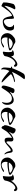

<svg xmlns="http://www.w3.org/2000/svg" viewBox="1984 -2582 622 4629"><g transform="rotate(90 2294.5 -268.0)"><path d="M128 8Q128 10 114.5 5Q101 0 83.5 -8.5Q66 -17 52.5 -27Q39 -37 39 -46Q37 -78 42 -120.5Q47 -163 56.5 -204.5Q66 -246 75 -274Q81 -291 98 -303Q115 -315 135.5 -321.5Q156 -328 173 -328Q187 -328 196 -323.5Q205 -319 205 -310Q205 -303 198 -293Q189 -280 175.5 -251Q162 -222 149.5 -187.5Q137 -153 128.5 -123.5Q120 -94 120 -79Q120 -66 127 -69Q129 -69 137 -80Q145 -91 146 -94Q193 -148 232.5 -187.5Q272 -227 313.5 -253.5Q355 -280 409 -295Q423 -299 428.5 -283.5Q434 -268 435 -241.5Q436 -215 436.5 -183.5Q437 -152 441.5 -122.5Q446 -93 458 -73.5Q470 -54 494 -51Q511 -49 534 -59Q557 -69 580 -89Q603 -109 618 -136Q633 -163 633 -194Q633 -210 629 -226Q625 -242 615 -258Q610 -269 604.5 -270.5Q599 -272 593.5 -271.5Q588 -271 582 -276Q570 -285 588 -291Q606 -297 631 -297Q650 -297 668 -293Q686 -289 694 -279Q703 -269 710 -247Q717 -225 717 -198Q717 -171 707.5 -141.5Q698 -112 674.5 -87Q651 -62 610.5 -44.5Q570 -27 507 -24Q472 -22 449 -37.5Q426 -53 412 -79Q398 -105 390 -134.5Q382 -164 377 -190Q372 -216 368 -232.5Q364 -249 357 -247Q332 -241 302 -215.5Q272 -190 241.5 -152.5Q211 -115 181.5 -73Q152 -31 128 8Z M943 23Q903 23 868 8.5Q833 -6 811 -37Q793 -63 786 -87.5Q779 -112 779 -134Q779 -155 784 -172.5Q789 -190 796 -201Q817 -237 840.5 -261Q864 -285 892 -304Q929 -328 983 -328Q1003 -328 1025 -312Q1047 -296 1089 -279Q1117 -268 1141.5 -253.5Q1166 -239 1181.5 -224.5Q1197 -210 1197 -197Q1197 -183 1174 -174Q1141 -163 1096 -154.5Q1051 -146 1006.5 -141Q962 -136 928 -136Q902 -136 888 -139Q882 -117 882 -93Q882 -73 888 -53Q894 -33 908 -16Q918 -5 930.5 -0.5Q943 4 956 4Q978 4 999.5 -3.5Q1021 -11 1037 -19.5Q1053 -28 1057 -31Q1077 -43 1087.5 -49Q1098 -55 1108 -55Q1126 -55 1126 -47Q1126 -42 1116 -32.5Q1106 -23 1081 -11Q1049 5 1013.5 14Q978 23 943 23ZM951 -169Q983 -169 1026 -172.5Q1069 -176 1119 -185Q1147 -191 1147 -202Q1147 -211 1134.5 -221.5Q1122 -232 1103.5 -241Q1085 -250 1067.5 -256.5Q1050 -263 1041 -263Q998 -263 967.5 -245Q937 -227 915 -198Q908 -189 900 -172Q917 -169 951 -169Z M1243 -26Q1225 -26 1226 -39Q1231 -64 1234.5 -100.5Q1238 -137 1238 -171Q1238 -205 1232.5 -229.5Q1227 -254 1212 -254Q1190 -255 1190 -263Q1190 -269 1201 -274Q1216 -282 1235 -288Q1254 -294 1273 -294Q1284 -294 1295 -291.5Q1306 -289 1316 -283Q1328 -276 1331.5 -262Q1335 -248 1336 -237Q1338 -225 1338 -225Q1340 -225 1342.5 -230Q1345 -235 1347 -238Q1368 -270 1399.5 -301.5Q1431 -333 1466 -354.5Q1501 -376 1529 -376Q1560 -376 1575 -356Q1590 -336 1590 -318Q1590 -295 1569 -295Q1553 -295 1546.5 -303.5Q1540 -312 1533.5 -320Q1527 -328 1512 -328Q1486 -328 1459 -308.5Q1432 -289 1413 -266Q1382 -229 1361.5 -178.5Q1341 -128 1334 -80Q1332 -66 1315.5 -53.5Q1299 -41 1278.5 -33.5Q1258 -26 1243 -26Z M1648 13Q1635 13 1621.5 -10Q1608 -33 1608 -61Q1608 -67 1609 -88.5Q1610 -110 1611.5 -135.5Q1613 -161 1615.5 -182Q1618 -203 1620 -208Q1624 -216 1613.5 -219.5Q1603 -223 1593 -227Q1583 -231 1586 -239Q1589 -246 1595 -248Q1601 -250 1608 -250Q1615 -250 1618.5 -249.5Q1622 -249 1625 -250Q1630 -263 1642 -293Q1654 -323 1670.5 -362Q1687 -401 1707.5 -442Q1728 -483 1751 -519Q1765 -542 1791 -550.5Q1817 -559 1841 -559Q1865 -559 1880 -552.5Q1895 -546 1888 -538Q1847 -487 1815 -437Q1783 -387 1761 -345.5Q1739 -304 1726.5 -277Q1714 -250 1712 -245Q1722 -253 1773 -274.5Q1824 -296 1904 -314Q1919 -318 1934 -318Q1961 -318 1961 -309Q1961 -305 1949.5 -299.5Q1938 -294 1912 -290Q1883 -286 1851.5 -272.5Q1820 -259 1796.5 -244.5Q1773 -230 1767 -223Q1769 -217 1784.5 -199Q1800 -181 1822.5 -157Q1845 -133 1868.5 -109Q1892 -85 1910 -67Q1928 -49 1934 -43Q1952 -27 1959.5 -17Q1967 -7 1967 -2Q1967 4 1958 4Q1948 4 1931 -2.5Q1914 -9 1897 -19Q1868 -36 1834.5 -62Q1801 -88 1770.5 -114.5Q1740 -141 1718.5 -160.5Q1697 -180 1692 -184Q1668 -138 1659.5 -103.5Q1651 -69 1651 -43Q1651 -30 1653 -18Q1655 -6 1657 5V6Q1657 13 1648 13Z M2084 6Q2080 6 2070 0.5Q2060 -5 2051.5 -14.5Q2043 -24 2043 -34Q2043 -62 2052.5 -103.5Q2062 -145 2078 -191.5Q2094 -238 2112 -278Q2120 -295 2134 -301.5Q2148 -308 2164 -308Q2187 -308 2207 -296Q2227 -284 2227 -265Q2227 -255 2220 -245Q2215 -238 2208 -225.5Q2201 -213 2196 -203Q2190 -191 2193 -191Q2194 -191 2203 -200Q2223 -219 2257.5 -239.5Q2292 -260 2329 -274.5Q2366 -289 2393 -289Q2433 -289 2458.5 -266.5Q2484 -244 2496 -209Q2508 -174 2508 -137Q2508 -71 2478 -32Q2474 -26 2462 -15Q2450 -4 2444 -4Q2441 -4 2441 -8Q2441 -10 2441.5 -12Q2442 -14 2443 -17Q2451 -39 2455.5 -65Q2460 -91 2460 -117Q2460 -150 2450.5 -179Q2441 -208 2418.5 -226Q2396 -244 2357 -244Q2296 -244 2251.5 -206Q2207 -168 2163 -100Q2129 -48 2112 -21Q2095 6 2084 6Z M2739 23Q2699 23 2664 8.5Q2629 -6 2607 -37Q2589 -63 2582 -87.5Q2575 -112 2575 -134Q2575 -155 2580 -172.5Q2585 -190 2592 -201Q2613 -237 2636.5 -261Q2660 -285 2688 -304Q2725 -328 2779 -328Q2799 -328 2821 -312Q2843 -296 2885 -279Q2913 -268 2937.5 -253.5Q2962 -239 2977.5 -224.5Q2993 -210 2993 -197Q2993 -183 2970 -174Q2937 -163 2892 -154.5Q2847 -146 2802.5 -141Q2758 -136 2724 -136Q2698 -136 2684 -139Q2678 -117 2678 -93Q2678 -73 2684 -53Q2690 -33 2704 -16Q2714 -5 2726.5 -0.5Q2739 4 2752 4Q2774 4 2795.5 -3.5Q2817 -11 2833 -19.5Q2849 -28 2853 -31Q2873 -43 2883.5 -49Q2894 -55 2904 -55Q2922 -55 2922 -47Q2922 -42 2912 -32.5Q2902 -23 2877 -11Q2845 5 2809.5 14Q2774 23 2739 23ZM2747 -169Q2779 -169 2822 -172.5Q2865 -176 2915 -185Q2943 -191 2943 -202Q2943 -211 2930.5 -221.5Q2918 -232 2899.5 -241Q2881 -250 2863.5 -256.5Q2846 -263 2837 -263Q2794 -263 2763.5 -245Q2733 -227 2711 -198Q2704 -189 2696 -172Q2713 -169 2747 -169Z M3059 6Q3056 6 3046 0.5Q3036 -5 3027 -14.5Q3018 -24 3019 -34Q3020 -42 3015 -45.5Q3010 -49 3004.5 -56Q2999 -63 2999 -78Q2999 -107 3011 -145.5Q3023 -184 3041 -227Q3059 -270 3076 -311Q3081 -324 3091 -329Q3101 -334 3114 -334Q3133 -334 3153 -324Q3173 -314 3187 -298Q3201 -282 3201 -265Q3201 -254 3195 -245Q3190 -237 3181 -220.5Q3172 -204 3166 -190Q3164 -185 3161.5 -179.5Q3159 -174 3160 -174Q3162 -174 3169 -181.5Q3176 -189 3180 -193Q3202 -214 3230 -234Q3258 -254 3286.5 -267.5Q3315 -281 3338 -281Q3362 -281 3376.5 -267Q3391 -253 3391 -226Q3391 -207 3389.5 -188.5Q3388 -170 3388 -153Q3388 -114 3408 -114Q3418 -114 3434 -129Q3450 -144 3470.5 -166.5Q3491 -189 3515 -211Q3539 -233 3564.5 -248Q3590 -263 3615 -263Q3640 -263 3650 -246Q3660 -229 3663.5 -203Q3667 -177 3672 -150Q3675 -134 3679.5 -119.5Q3684 -105 3692 -93Q3702 -79 3702 -70Q3702 -64 3697 -64Q3689 -64 3673 -80Q3658 -94 3649.5 -110.5Q3641 -127 3636 -143Q3626 -172 3622 -194.5Q3618 -217 3604 -217Q3588 -217 3566 -202.5Q3544 -188 3519.5 -166.5Q3495 -145 3469 -123Q3443 -101 3419 -86Q3395 -71 3374 -70Q3346 -69 3329.5 -76Q3313 -83 3306 -106Q3299 -129 3299 -176Q3299 -208 3305 -225.5Q3311 -243 3303 -243Q3298 -243 3277.5 -231Q3257 -219 3228.5 -196Q3200 -173 3171 -141Q3142 -109 3119 -68Q3103 -39 3086.5 -16.5Q3070 6 3059 6Z M3942 23Q3902 23 3867 8.5Q3832 -6 3810 -37Q3792 -63 3785 -87.5Q3778 -112 3778 -134Q3778 -155 3783 -172.5Q3788 -190 3795 -201Q3816 -237 3839.5 -261Q3863 -285 3891 -304Q3928 -328 3982 -328Q4002 -328 4024 -312Q4046 -296 4088 -279Q4116 -268 4140.5 -253.5Q4165 -239 4180.5 -224.5Q4196 -210 4196 -197Q4196 -183 4173 -174Q4140 -163 4095 -154.5Q4050 -146 4005.5 -141Q3961 -136 3927 -136Q3901 -136 3887 -139Q3881 -117 3881 -93Q3881 -73 3887 -53Q3893 -33 3907 -16Q3917 -5 3929.5 -0.5Q3942 4 3955 4Q3977 4 3998.5 -3.5Q4020 -11 4036 -19.5Q4052 -28 4056 -31Q4076 -43 4086.5 -49Q4097 -55 4107 -55Q4125 -55 4125 -47Q4125 -42 4115 -32.5Q4105 -23 4080 -11Q4048 5 4012.5 14Q3977 23 3942 23ZM3950 -169Q3982 -169 4025 -172.5Q4068 -176 4118 -185Q4146 -191 4146 -202Q4146 -211 4133.5 -221.5Q4121 -232 4102.5 -241Q4084 -250 4066.5 -256.5Q4049 -263 4040 -263Q3997 -263 3966.5 -245Q3936 -227 3914 -198Q3907 -189 3899 -172Q3916 -169 3950 -169Z M4242 -26Q4224 -26 4225 -39Q4230 -64 4233.5 -100.5Q4237 -137 4237 -171Q4237 -205 4231.5 -229.5Q4226 -254 4211 -254Q4189 -255 4189 -263Q4189 -269 4200 -274Q4215 -282 4234 -288Q4253 -294 4272 -294Q4283 -294 4294 -291.5Q4305 -289 4315 -283Q4327 -276 4330.5 -262Q4334 -248 4335 -237Q4337 -225 4337 -225Q4339 -225 4341.5 -230Q4344 -235 4346 -238Q4367 -270 4398.5 -301.5Q4430 -333 4465 -354.5Q4500 -376 4528 -376Q4559 -376 4574 -356Q4589 -336 4589 -318Q4589 -295 4568 -295Q4552 -295 4545.5 -303.5Q4539 -312 4532.5 -320Q4526 -328 4511 -328Q4485 -328 4458 -308.5Q4431 -289 4412 -266Q4381 -229 4360.5 -178.5Q4340 -128 4333 -80Q4331 -66 4314.5 -53.5Q4298 -41 4277.5 -33.5Q4257 -26 4242 -26Z"/></g></svg>

Font: Grechen Fuemen
Style: Regular
Weight: 400
Designer: Robert E. Leuschke
Foundry: Robert E. Leuschke
Version: Version 1.010; ttfautohint (v1.8.3)